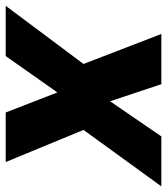

<svg xmlns="http://www.w3.org/2000/svg" viewBox="-3 -609 585 673"><g transform="rotate(90 289.5 -272.5)"><path d="M-26.6 0 177.2 -272.7 72.1 -545.5H248.2L307.9 -365.8L431.1 -545.5H606.2L408.4 -272.7L521 0H347.3L277 -181.1L149.5 0Z"/></g></svg>

Font: Inter P Extra Bold
Style: Italic
Weight: 800
Italic angle: 9.39999°
Designer: Rasmus Andersson
Foundry: rsms
Version: Version 3.018;git-588b23468